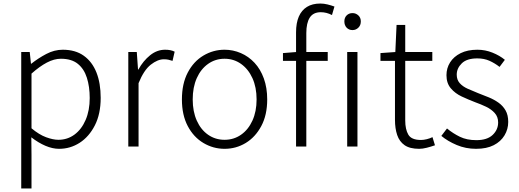

<svg xmlns="http://www.w3.org/2000/svg" viewBox="-20 -828 2931 1085"><path d="M100 237V-534H148L155 -468H157Q196 -499 241.5 -523Q287 -547 335 -547Q406 -547 453.5 -513Q501 -479 525 -418.5Q549 -358 549 -275Q549 -184 516 -119.5Q483 -55 430 -21Q377 13 314 13Q277 13 237 -4Q197 -21 157 -52L158 46V237ZM310 -38Q361 -38 401 -67.5Q441 -97 464 -150.5Q487 -204 487 -274Q487 -338 471 -388.5Q455 -439 419.5 -467.5Q384 -496 324 -496Q286 -496 245 -474.5Q204 -453 158 -412V-103Q201 -67 240.5 -52.5Q280 -38 310 -38Z M705 0V-534H753L760 -435H762Q789 -484 828 -515.5Q867 -547 913 -547Q929 -547 942 -544.5Q955 -542 967 -536L955 -484Q942 -488 932 -490.5Q922 -493 906 -493Q871 -493 832 -462.5Q793 -432 763 -358V0Z M1249 13Q1185 13 1129.5 -20Q1074 -53 1041 -115.5Q1008 -178 1008 -266Q1008 -355 1041 -418Q1074 -481 1129.5 -514Q1185 -547 1249 -547Q1297 -547 1341 -528Q1385 -509 1418.5 -473Q1452 -437 1471 -384.5Q1490 -332 1490 -266Q1490 -178 1456.5 -115.5Q1423 -53 1368.5 -20Q1314 13 1249 13ZM1249 -38Q1301 -38 1342 -66.5Q1383 -95 1406.5 -146.5Q1430 -198 1430 -266Q1430 -335 1406.5 -386.5Q1383 -438 1342 -467Q1301 -496 1249 -496Q1197 -496 1156 -467Q1115 -438 1092 -386.5Q1069 -335 1069 -266Q1069 -198 1092 -146.5Q1115 -95 1156 -66.5Q1197 -38 1249 -38Z M1653 0V-645Q1653 -698 1668.5 -734Q1684 -770 1714.5 -789Q1745 -808 1790 -808Q1810 -808 1830.5 -803Q1851 -798 1870 -791L1856 -743Q1825 -759 1793 -759Q1750 -759 1730.5 -728.5Q1711 -698 1711 -641V0ZM1579 -484V-528L1654 -534H1832V-484ZM1942 0V-534H2000V0ZM1972 -658Q1952 -658 1939 -671.5Q1926 -685 1926 -707Q1926 -728 1939 -741Q1952 -754 1972 -754Q1991 -754 2005 -741Q2019 -728 2019 -707Q2019 -685 2005 -671.5Q1991 -658 1972 -658Z M2349 13Q2296 13 2266.5 -7.5Q2237 -28 2224.5 -65Q2212 -102 2212 -151V-484H2130V-528L2214 -534L2221 -687H2270V-534H2423V-484H2270V-147Q2270 -97 2287.5 -67Q2305 -37 2359 -37Q2374 -37 2392 -41.5Q2410 -46 2424 -53L2438 -7Q2415 1 2391.5 7Q2368 13 2349 13Z M2670 13Q2612 13 2561 -8.5Q2510 -30 2474 -60L2506 -102Q2540 -74 2579 -55Q2618 -36 2672 -36Q2733 -36 2764 -65.5Q2795 -95 2795 -136Q2795 -168 2775.5 -189.5Q2756 -211 2726.5 -225Q2697 -239 2666 -250Q2627 -265 2589.5 -282.5Q2552 -300 2527.5 -329Q2503 -358 2503 -403Q2503 -443 2523.5 -475.5Q2544 -508 2583 -527.5Q2622 -547 2678 -547Q2722 -547 2763 -530.5Q2804 -514 2833 -490L2803 -450Q2776 -471 2746 -484.5Q2716 -498 2677 -498Q2618 -498 2589.5 -470Q2561 -442 2561 -406Q2561 -377 2578 -358Q2595 -339 2623 -326.5Q2651 -314 2681 -302Q2713 -290 2743 -277.5Q2773 -265 2797.5 -247.5Q2822 -230 2837 -204Q2852 -178 2852 -139Q2852 -98 2831 -63Q2810 -28 2770 -7.5Q2730 13 2670 13Z"/></svg>

Font: Noto Sans SC Thin Light
Style: Regular
Weight: 300
Version: Version 2.004-H2;hotconv 1.0.118;makeotfexe 2.5.65603